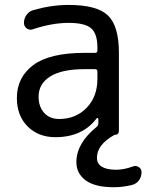

<svg xmlns="http://www.w3.org/2000/svg" viewBox="-20 -578 605 794"><path d="M382.8 -282.2Q382.8 -292 373 -292H330.1Q235.4 -292 187.5 -261.7Q139.6 -231.4 139.6 -178.7Q139.6 -136.7 162.6 -111.3Q185.5 -85.9 224.6 -85.9Q293 -85.9 337.9 -131.8Q382.8 -177.7 382.8 -252ZM451.2 196.3Q373 196.3 334.5 168Q295.9 139.6 295.9 92.8Q295.9 14.6 378.9 -52.7Q386.7 -58.6 386.7 -68.4V-85Q386.7 -85.9 386.7 -86.9Q385.7 -88.9 383.8 -89.8Q381.8 -90.8 379.9 -88.9Q321.3 -10.7 209 -10.7Q138.7 -10.7 94.2 -55.2Q49.8 -99.6 49.8 -172.9Q49.8 -257.8 117.2 -308.6Q184.6 -359.4 330.1 -359.4H373Q382.8 -359.4 382.8 -369.1V-381.8Q382.8 -438.5 356.9 -460.9Q331.1 -483.4 263.7 -483.4Q195.3 -483.4 116.2 -457Q102.5 -452.1 90.8 -460.4Q79.1 -468.8 79.1 -483.4Q79.1 -502 89.8 -516.6Q100.6 -531.2 117.2 -536.1Q192.4 -557.6 263.7 -557.6Q380.9 -557.6 426.3 -514.2Q471.7 -470.7 471.7 -359.4V-36.1Q471.7 -29.3 467.3 -24.9Q462.9 -20.5 456.1 -20.5Q454.1 -20.5 452.1 -19.5Q380.9 20.5 380.9 74.2Q380.9 123 459 124Q493.2 124 529.3 110.4Q542 105.5 553.7 112.8Q565.4 120.1 565.4 133.8Q565.4 152.3 555.2 167Q544.9 181.6 527.3 186.5Q489.3 196.3 451.2 196.3Z"/></svg>

Font: Gen Jyuu GothicX Regular
Style: Regular
Weight: 400
Designer: [Source Han Sans]
Ryoko NISHIZUKA  (kana & ideographs); Paul D. Hunt (Latin, Greek & Cyrillic); Wenlong ZHANG  (bopomofo
Version: Version 1.002.20150607